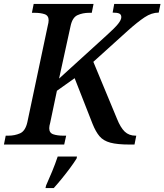

<svg xmlns="http://www.w3.org/2000/svg" viewBox="-42 -734 835 975"><path d="M-22 0 -13 -45H0Q33 -45 60 -57Q87 -69 97 -114L200 -601Q205 -620 205 -631Q205 -655 184.5 -662Q164 -669 133 -669H120L129 -714H433L424 -669H411Q378 -669 351.5 -657Q325 -645 316 -600L258 -335L501 -556Q541 -592 557.5 -612.5Q574 -633 574 -647Q574 -660 564 -665Q554 -670 530 -670L538 -714H773L764 -670Q728 -670 692 -646Q656 -622 608 -579L432 -420L552 -131Q570 -86 591.5 -65.5Q613 -45 647 -45H650L641 0H616Q554 0 518.5 -9.5Q483 -19 463.5 -42Q444 -65 428 -105L337 -337L247 -273L213 -111Q208 -94 208 -83Q208 -59 228.5 -52Q249 -45 281 -45H294L284 0ZM192 208Q207 175 223 136Q239 97 251 61H349L347 71Q334 92 314 119Q294 146 272 173Q250 200 231 221H189Z"/></svg>

Font: Noto Serif Medium
Style: Italic
Weight: 500
Italic angle: -12°
Designer: Monotype Design Team
Foundry: Monotype Imaging Inc.
Version: Version 2.014; ttfautohint (v1.8.4.7-5d5b)